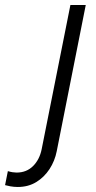

<svg xmlns="http://www.w3.org/2000/svg" viewBox="-137 -535 386 769"><path d="M-65.9 213.9Q-81.1 213.9 -95.7 211.2Q-110.4 208.5 -116.7 206.5L-105.5 150.4Q-96.2 153.3 -86.7 154.8Q-77.1 156.2 -70.8 156.2Q-30.8 156.2 -4.6 130.1Q21.5 104 29.8 63L145 -515.1H206.5L90.3 70.3Q82.5 109.9 61.3 142.3Q40 174.8 8.1 194.3Q-23.9 213.9 -65.9 213.9Z"/></svg>

Font: Reddit Sans Light
Style: Italic
Weight: 300
Italic angle: -11.25°
Designer: Stephen Hutchings
Version: Version 1.013